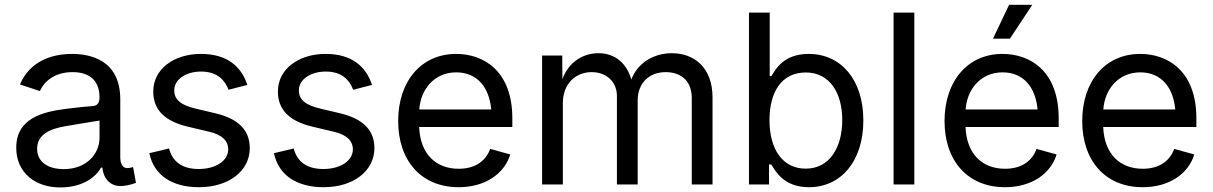

<svg xmlns="http://www.w3.org/2000/svg" viewBox="-20 -781 5135 813"><path d="M234.9 12.7C333.5 12.7 387.7 -34.2 407.7 -71.3H413.6C417 -26.9 445.8 6.8 489.3 6.8C508.8 6.8 531.2 2.4 555.7 -6.8L543.5 -73.7C532.7 -70.3 527.3 -69.3 519 -69.3C499 -69.3 489.3 -86.9 489.3 -116.7V-359.9C489.3 -530.3 357.9 -552.7 284.7 -552.7C200.2 -552.7 106.4 -522.5 64.5 -423.3L148.9 -395.5C166 -433.6 208.5 -475.6 287.1 -475.6C362.8 -475.6 401.4 -436.5 401.4 -368.7C401.4 -343.3 390.6 -333.5 373.5 -332C346.7 -330.1 314.5 -327.1 261.2 -320.3C160.2 -307.6 48.8 -280.3 48.8 -155.3C48.8 -47.9 131.3 12.7 234.9 12.7ZM250 -64.9C184.6 -64.9 137.2 -94.2 137.2 -150.9C137.2 -212.9 193.4 -235.8 257.3 -246.6C294.4 -252.9 356.9 -263.7 401.4 -270.5V-197.3C401.4 -130.4 347.2 -64.9 250 -64.9Z M822.3 11.7C950.2 11.7 1037.6 -58.1 1037.6 -153.8C1037.6 -228.5 991.2 -277.8 892.1 -301.3L809.6 -320.8C745.6 -335.9 717.8 -358.4 717.8 -398.9C717.8 -444.3 766.6 -478 831.5 -478C901.9 -478 932.6 -439.9 947.8 -400.9L1027.3 -421.4C1002.4 -498 943.4 -552.7 831.1 -552.7C714.8 -552.7 628.9 -487.3 628.9 -393.6C628.9 -316.9 676.3 -268.1 775.4 -244.6L866.2 -223.1C919.9 -210.4 946.3 -185.5 946.3 -147.9C946.3 -103 897.5 -65.4 821.3 -65.4C755.9 -65.4 711.4 -92.3 695.8 -152.3L612.3 -132.3C631.8 -38.1 710 11.7 822.3 11.7Z M1350.1 11.7C1478 11.7 1565.4 -58.1 1565.4 -153.8C1565.4 -228.5 1519 -277.8 1419.9 -301.3L1337.4 -320.8C1273.4 -335.9 1245.6 -358.4 1245.6 -398.9C1245.6 -444.3 1294.4 -478 1359.4 -478C1429.7 -478 1460.4 -439.9 1475.6 -400.9L1555.2 -421.4C1530.3 -498 1471.2 -552.7 1358.9 -552.7C1242.7 -552.7 1156.7 -487.3 1156.7 -393.6C1156.7 -316.9 1204.1 -268.1 1303.2 -244.6L1394 -223.1C1447.8 -210.4 1474.1 -185.5 1474.1 -147.9C1474.1 -103 1425.3 -65.4 1349.1 -65.4C1283.7 -65.4 1239.3 -92.3 1223.6 -152.3L1140.1 -132.3C1159.7 -38.1 1237.8 11.7 1350.1 11.7Z M1921.9 11.7C2033.7 11.7 2115.2 -44.4 2140.6 -127L2055.7 -150.4C2035.2 -94.7 1986.8 -66.4 1922.4 -66.4C1825.7 -66.4 1759.3 -128.9 1754.9 -243.2H2149.4V-279.8C2149.4 -481.4 2027.3 -552.7 1911.6 -552.7C1762.7 -552.7 1666 -436 1666 -268.6C1666 -100.6 1763.7 11.7 1921.9 11.7ZM1755.4 -317.4C1760.7 -400.9 1817.9 -474.6 1911.6 -474.6C2001.5 -474.6 2051.8 -410.2 2060.1 -317.4Z M2275.4 0H2363.3V-343.8C2363.3 -430.7 2421.4 -475.6 2485.4 -475.6C2546.9 -475.6 2592.3 -435.1 2592.3 -374.5V0H2680.2V-356.4C2680.2 -425.3 2725.1 -475.6 2798.8 -475.6C2857.4 -475.6 2909.2 -444.3 2909.2 -365.7V0H2997.1V-368.2C2997.1 -494.6 2919.9 -555.7 2825.2 -555.7C2746.1 -555.7 2679.2 -513.2 2653.3 -444.3C2633.8 -511.7 2585.9 -555.7 2514.2 -555.7C2449.7 -555.7 2388.2 -519.5 2361.3 -445.8L2360.8 -545.9H2275.4Z M3404.8 11.7C3541 11.7 3635.7 -97.7 3635.7 -271.5C3635.7 -444.3 3540.5 -552.7 3404.3 -552.7C3297.9 -552.7 3264.2 -487.3 3246.1 -458.5H3239.3V-727.5H3151.4V0H3236.3V-84.5H3246.1C3264.2 -54.2 3300.8 11.7 3404.8 11.7ZM3391.6 -66.9C3292.5 -66.9 3238.3 -150.9 3238.3 -272.5C3238.3 -393.1 3291 -474.1 3391.6 -474.1C3495.1 -474.1 3546.4 -385.7 3546.4 -272.5C3546.4 -157.7 3493.7 -66.9 3391.6 -66.9Z M3851.6 -727.5H3763.7V0H3851.6Z M4235.4 11.7C4347.2 11.7 4428.7 -44.4 4454.1 -127L4369.1 -150.4C4348.6 -94.7 4300.3 -66.4 4235.8 -66.4C4139.2 -66.4 4072.8 -128.9 4068.4 -243.2H4462.9V-279.8C4462.9 -481.4 4340.8 -552.7 4225.1 -552.7C4076.2 -552.7 3979.5 -436 3979.5 -268.6C3979.5 -100.6 4077.1 11.7 4235.4 11.7ZM4184.6 -617.2H4256.3L4351.1 -760.7H4252.9ZM4068.8 -317.4C4074.2 -400.9 4131.3 -474.6 4225.1 -474.6C4314.9 -474.6 4365.2 -410.2 4373.5 -317.4Z M4818.4 11.7C4930.2 11.7 5011.7 -44.4 5037.1 -127L4952.1 -150.4C4931.6 -94.7 4883.3 -66.4 4818.8 -66.4C4722.2 -66.4 4655.8 -128.9 4651.4 -243.2H5045.9V-279.8C5045.9 -481.4 4923.8 -552.7 4808.1 -552.7C4659.2 -552.7 4562.5 -436 4562.5 -268.6C4562.5 -100.6 4660.2 11.7 4818.4 11.7ZM4651.9 -317.4C4657.2 -400.9 4714.4 -474.6 4808.1 -474.6C4897.9 -474.6 4948.2 -410.2 4956.5 -317.4Z"/></svg>

Font: Raveo
Style: Regular
Weight: 400
Designer: Jakub Foglar, Rasmus Andersson (Inter)
Foundry: Jakubfoglar.com
Version: Version 1.100;Glyphs 3.2.3 (3260)